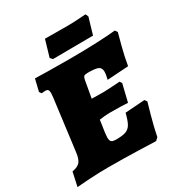

<svg xmlns="http://www.w3.org/2000/svg" viewBox="-212 -955 1028 1098"><g transform="rotate(-30 301.5 -406.5)"><path d="M309 -115Q351 -115 372.5 -123Q394 -131 406.5 -152.5Q419 -174 431 -221L560 -230L571 -215Q566 -198 549 -137.5Q532 -77 518 -9L501 7Q474 6 380 3Q286 0 190 0Q126 0 62 4Q-2 8 -20 10L0 -82Q37 -88 52.5 -106.5Q68 -125 73 -170L116 -505Q118 -527 118 -532Q118 -547 113 -553Q108 -559 96 -559Q88 -559 80.5 -558Q73 -557 71 -557L61 -571L80 -650Q103 -649 169.5 -648Q236 -647 310 -647Q400 -647 485.5 -650.5Q571 -654 612 -659L623 -643Q618 -625 602 -564Q586 -503 576 -444L436 -435Q437 -440 440.5 -456.5Q444 -473 444 -484Q444 -510 426 -518.5Q408 -527 358 -527Q339 -527 332.5 -522Q326 -517 323 -500L303 -387L382 -386Q400 -386 438 -388.5Q476 -391 489 -392L499 -378L471 -263Q459 -264 426 -265Q393 -266 356 -266Q333 -266 310.5 -263.5Q288 -261 283 -260L280 -237Q269 -169 269 -151Q269 -129 277.5 -122Q286 -115 309 -115ZM490 -696 354 -695 225 -694 211 -709 243 -818 392 -817Q423 -817 462 -819.5Q501 -822 513 -823L522 -805Z"/></g></svg>

Font: Alegreya Black
Style: Italic
Weight: 900
Italic angle: -7°
Designer: Juan Pablo del Peral
Foundry: Huerta Tipografica
Version: Version 2.007; ttfautohint (v1.6)